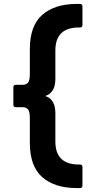

<svg xmlns="http://www.w3.org/2000/svg" viewBox="-20 -834 460 978"><path d="M371 124Q259 124 195.5 68.5Q132 13 132 -106V-232Q132 -264 123.5 -276Q115 -288 93 -288H61Q48 -288 48 -301V-389Q48 -402 61 -402H93Q115 -402 123.5 -414Q132 -426 132 -458V-584Q132 -703 195.5 -758.5Q259 -814 371 -814H387Q400 -814 400 -801V-707Q400 -694 387 -694H382Q262 -694 262 -577V-432Q262 -361 210 -345Q262 -329 262 -258V-113Q262 4 382 4H387Q400 4 400 17V111Q400 124 387 124Z"/></svg>

Font: LINE Seed Sans KR Bold
Style: Regular
Weight: 700
Designer: LINE BX Design & Sandoll Inc & Dalton Maag Ltd
Foundry: Sandoll Inc.
Version: Version 1.000